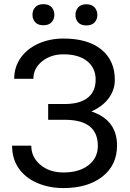

<svg xmlns="http://www.w3.org/2000/svg" viewBox="-20 -909 633 938"><path d="M447.3 -520C447.3 -482.6 435.1 -453.6 410.6 -433.1C386.2 -412.6 350.3 -401.9 302.7 -400.9H215.3V-323.7H303.2C406.4 -322.1 458 -279.6 458 -196.3C458 -157.2 442.8 -125.8 412.4 -102.1C381.9 -78.3 341.1 -66.4 290 -66.4C244.5 -66.4 206.9 -78.9 177.2 -103.8C147.6 -128.7 132.8 -159.8 132.8 -197.3H39.1C39.1 -154.6 49.8 -117.8 71.3 -86.9C92.8 -56 122.8 -32.1 161.4 -15.4C200 1.4 242.8 9.8 290 9.8C369.5 9.8 432.9 -9 480.5 -46.4C528 -83.8 551.8 -134.4 551.8 -198.2C551.8 -281.2 509.9 -336.8 426.3 -364.7C462.4 -380.4 490.6 -401.7 510.7 -428.7C530.9 -455.7 541 -485.7 541 -518.6C541 -582 519 -631.6 475.1 -667.2C431.2 -702.9 369.5 -720.7 290 -720.7C245.1 -720.7 204.1 -712.3 167 -695.6C129.9 -678.8 101 -655.4 80.3 -625.5C59.7 -595.5 49.3 -561.7 49.3 -523.9H143.1C143.1 -557.8 157.1 -586.2 185.3 -609.1C213.5 -632.1 248.4 -643.6 290 -643.6C339.8 -643.6 378.5 -632.4 406 -610.1C433.5 -587.8 447.3 -557.8 447.3 -520ZM138.7 -836.9C138.7 -822.3 143.1 -810.1 152.1 -800.3C161.1 -790.5 174.3 -785.6 191.9 -785.6C209.5 -785.6 222.8 -790.5 231.9 -800.3C241 -810.1 245.6 -822.3 245.6 -836.9C245.6 -851.6 241 -863.9 231.9 -873.8C222.8 -883.7 209.5 -888.7 191.9 -888.7C174.3 -888.7 161.1 -883.7 152.1 -873.8C143.1 -863.9 138.7 -851.6 138.7 -836.9ZM348.6 -835.9C348.6 -821.3 353.1 -809.1 362.1 -799.3C371 -789.6 384.3 -784.7 401.9 -784.7C419.4 -784.7 432.8 -789.6 441.9 -799.3C451 -809.1 455.6 -821.3 455.6 -835.9C455.6 -850.6 451 -863 441.9 -873C432.8 -883.1 419.4 -888.2 401.9 -888.2C384.3 -888.2 371 -883.1 362.1 -873C353.1 -863 348.6 -850.6 348.6 -835.9Z"/></svg>

Font: Roboto1
Style: rg
Weight: 400
Designer: Google
Version: Version 2.137; 2017